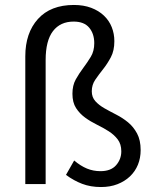

<svg xmlns="http://www.w3.org/2000/svg" viewBox="-20 -742 616 774"><path d="M387 12Q345 12 311 -1Q277 -14 246 -37L279 -95Q305 -73 330.5 -62.5Q356 -52 385 -52Q427 -52 448 -76Q469 -100 469 -132Q469 -161 454.5 -180Q440 -199 418 -213Q396 -227 370.5 -239.5Q345 -252 323 -268Q301 -284 286.5 -306.5Q272 -329 272 -364Q272 -398 285.5 -422Q299 -446 315.5 -468Q332 -490 346 -513Q360 -536 360 -568Q360 -606 339.5 -630.5Q319 -655 277 -655Q223 -655 193.5 -616.5Q164 -578 164 -500V0H82V-515Q82 -609 133 -665.5Q184 -722 278 -722Q317 -722 347.5 -710.5Q378 -699 399 -679Q420 -659 430.5 -632.5Q441 -606 441 -576Q441 -538 427 -511.5Q413 -485 395.5 -463Q378 -441 364 -420.5Q350 -400 350 -374Q350 -350 364.5 -334Q379 -318 401 -305.5Q423 -293 448.5 -280Q474 -267 496 -249Q518 -231 532.5 -204Q547 -177 547 -137Q547 -105 536 -78Q525 -51 504 -31Q483 -11 453.5 0.5Q424 12 387 12Z"/></svg>

Font: Processing Sans Pro
Style: Regular
Weight: 400
Designer: Paul D. Hunt
Foundry: Adobe Systems Incorporated
Version: Version 2.020;PS 2.000;hotconv 1.0.86;makeotf.lib2.5.63406